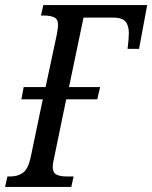

<svg xmlns="http://www.w3.org/2000/svg" viewBox="-37 -734 598 754"><path d="M-8 -41H3Q33 -41 53 -55.5Q73 -70 83 -114L131 -344H47L56 -392H142L186 -598Q191 -625 191 -636Q191 -658 176.5 -665.5Q162 -673 135 -673H124L133 -714H541L509 -542H464Q469 -584 469 -604Q469 -634 455.5 -649.5Q442 -665 408 -665H291L234 -392H356L345 -344H223L178 -126Q170 -91 170 -79Q170 -56 184.5 -48.5Q199 -41 225 -41H252L243 0H-17Z"/></svg>

Font: Noto Serif Cond
Style: Italic
Weight: 400
Width: 3
Italic angle: -12°
Designer: Monotype Design Team
Foundry: Monotype Imaging Inc.
Version: Version 1.001